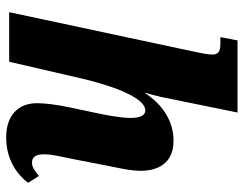

<svg xmlns="http://www.w3.org/2000/svg" viewBox="-106 -694 810 639"><g transform="rotate(90 299.5 -375.0)"><path d="M438 10C512 10 562 -27 589 -63L566 -99C547 -84 538 -76 521 -76C503 -76 494 -90 494 -116C494 -143 502 -174 510 -213L530 -316C537 -354 549 -401 549 -437C549 -495 524 -547 449 -547C387 -547 332 -515 290 -452H289C293 -465 299 -488 303 -505L355 -760H115L104 -703H126C154 -703 162 -694 162 -676C162 -658 157 -640 154 -623L21 0H186L242 -242C259 -316 300 -453 348 -453C369 -453 373 -426 373 -403C373 -370 362 -314 356 -287L339 -207C327 -152 324 -114 324 -92C324 -30 365 10 438 10Z"/></g></svg>

Font: Noto Serif ExtraCondensed Black
Style: Italic
Weight: 900
Width: 2
Italic angle: -12°
Designer: Monotype Design Team
Foundry: Monotype Imaging Inc.
Version: Version 2.014